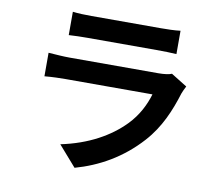

<svg xmlns="http://www.w3.org/2000/svg" viewBox="-87 -870 1174 1029"><g transform="rotate(10 500.0 -355.0)"><path d="M814 -766C786 -762 739 -761 708 -761H330C296 -761 257 -762 228 -766V-639C258 -641 298 -642 330 -642H706C742 -642 787 -641 814 -639V-766ZM732 -159C807 -242 847 -339 877 -436C881 -447 889 -464 896 -477L809 -531C795 -525 769 -521 737 -521H252C221 -521 180 -524 138 -527V-399C180 -403 228 -404 252 -404H725C708 -347 678 -284 624 -229C548 -151 435 -86 285 -55L382 56C510 20 631 -47 732 -159Z"/></g></svg>

Font: Glow Sans SC Normal
Style: Bold
Weight: 700
Designer: Ryoko NISHIZUKA (kana, bopomofo & ideographs); Paul D. Hunt (Latin, Greek & Cyrillic); Sandoll Communications, Soo-young
Version: Version 0.93